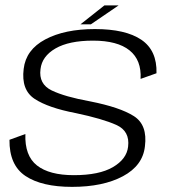

<svg xmlns="http://www.w3.org/2000/svg" viewBox="-20 -706 671 730"><path d="M254 4.5Q372 4.5 447.5 -36Q523 -76.5 531 -149.5Q541.5 -231 489 -264.5Q436.5 -298 323 -320.5Q226.5 -338 176.5 -362.2Q126.5 -386.5 134 -443Q139.5 -492 191 -521.8Q242.5 -551.5 333.5 -551.5Q426.5 -551.5 472.5 -514.5Q518.5 -477.5 514.5 -406L575 -427.5Q577.5 -514 517.5 -554.8Q457.5 -595.5 341 -595.5Q226 -595.5 152.2 -556.2Q78.5 -517 70 -444Q60 -364 111.8 -330Q163.5 -296 268 -276Q370 -254.5 422.2 -231Q474.5 -207.5 467 -148Q461.5 -101 409.2 -70.5Q357 -40 261 -40Q167.5 -40 120.5 -77Q73.5 -114 76.5 -196.5L16 -174.5Q15 -78 77 -36.8Q139 4.5 254 4.5ZM286 -613.5H325.5L431 -685.5H377Z"/></svg>

Font: Anybody SemiExpanded Light
Style: Italic
Weight: 300
Width: 6
Italic angle: -10°
Version: Version 1.113;gftools[0.9.25]